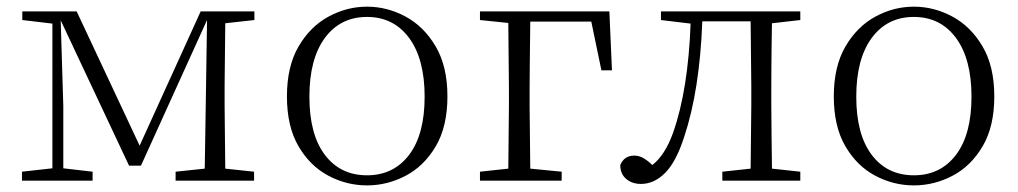

<svg xmlns="http://www.w3.org/2000/svg" viewBox="-20 -542 3055 576"><path d="M137.2 0H45.9V-26.9L137.2 -37.1V-471.2L46.9 -481.9V-507.8H210L398.9 -105L582 -507.8H743.2V-481.9L655.8 -472.2L653.8 -283.2V-226.1L655.8 -36.1L742.2 -26.9V0H506.8V-26.9L594.2 -36.1L597.2 -223.1L601.1 -481.9L402.8 -44.9H367.2L162.1 -481L169.9 -224.1V-37.1L257.8 -26.9V0Z M1081.1 14.2Q1020 14.2 965.1 -14.9Q910.2 -43.9 875.5 -103.3Q840.8 -162.6 840.8 -252.9Q840.8 -342.8 875.7 -402.6Q910.6 -462.4 965.6 -492.2Q1020.5 -522 1081.1 -522Q1141.6 -522 1196.8 -492.2Q1252 -462.4 1287.1 -402.6Q1322.3 -342.8 1322.3 -252.9Q1322.3 -162.6 1287.4 -103.3Q1252.4 -43.9 1197.3 -14.9Q1142.1 14.2 1081.1 14.2ZM1081.1 -16.1Q1160.6 -16.1 1207.3 -77.4Q1253.9 -138.7 1253.9 -252Q1253.9 -365.2 1207.3 -428.2Q1160.6 -491.2 1081.1 -491.2Q1001 -491.2 954.6 -428.2Q908.2 -365.2 908.2 -252Q908.2 -138.7 954.6 -77.4Q1001 -16.1 1081.1 -16.1Z M1419.9 -481.9V-507.8H1808.1L1815.9 -331.1H1784.2L1753.9 -477.1H1570.8Q1570.3 -449.7 1570.1 -414.1Q1569.8 -378.4 1569.3 -342Q1568.8 -305.7 1568.8 -274.9V-226.1L1570.8 -36.1L1665 -26.9V0H1419.9V-26.9L1504.9 -36.1L1506.8 -226.1V-274.9L1504.9 -473.1Z M2231 0H2147V-26.9L2231.9 -36.1L2233.9 -226.1V-283.2L2231.9 -478H2086.9Q2079.1 -271 2032.7 -131.8Q2008.8 -57.1 1975.8 -23.7Q1942.9 9.8 1902.8 9.8Q1876 9.8 1858.4 -5.4Q1840.8 -20.5 1840.8 -46.9Q1852.5 -75.2 1882.8 -75.2Q1897 -75.2 1909.9 -67.9Q1922.9 -60.5 1937 -46.9Q1975.1 -76.7 1999 -143.1Q2022 -208 2035.2 -291Q2048.3 -374 2051.8 -471.2L1962.9 -481.9V-507.8H2380.9V-481.9L2295.9 -472.2Q2295.4 -444.3 2294.9 -410.4Q2294.4 -376.5 2294.2 -343Q2293.9 -309.6 2293.9 -283.2V-226.1Q2293.9 -185.5 2294.7 -131.3Q2295.4 -77.1 2295.9 -36.1L2380.9 -26.9V0Z M2721.7 14.2Q2660.6 14.2 2605.7 -14.9Q2550.8 -43.9 2516.1 -103.3Q2481.4 -162.6 2481.4 -252.9Q2481.4 -342.8 2516.4 -402.6Q2551.3 -462.4 2606.2 -492.2Q2661.1 -522 2721.7 -522Q2782.2 -522 2837.4 -492.2Q2892.6 -462.4 2927.7 -402.6Q2962.9 -342.8 2962.9 -252.9Q2962.9 -162.6 2928 -103.3Q2893.1 -43.9 2837.9 -14.9Q2782.7 14.2 2721.7 14.2ZM2721.7 -16.1Q2801.3 -16.1 2847.9 -77.4Q2894.5 -138.7 2894.5 -252Q2894.5 -365.2 2847.9 -428.2Q2801.3 -491.2 2721.7 -491.2Q2641.6 -491.2 2595.2 -428.2Q2548.8 -365.2 2548.8 -252Q2548.8 -138.7 2595.2 -77.4Q2641.6 -16.1 2721.7 -16.1Z"/></svg>

Font: Source Han Serif TW ExtraLight
Style: Regular
Weight: 250
Designer: Ryoko NISHIZUKA Ë•øÂ°öÊ∂ºÂ≠ê (kana & ideographs); Frank Grie√ühammer (Latin, Greek & Cyrillic); Wenlong ZHANG Âº†ÊñáÈæô 
Foundry: Adobe
Version: Version 2.003;hotconv 1.1.1;makeotfexe 2.6.0